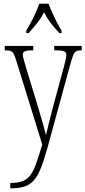

<svg xmlns="http://www.w3.org/2000/svg" viewBox="-20 -786 465 1045"><path d="M36 210Q78 210 104 199.5Q130 189 147 165Q164 141 178 100.5Q192 60 210 1L70 -451Q62 -478 55.5 -491Q49 -504 39 -508Q29 -512 8 -512H6V-536H161V-512H158Q125 -512 114.5 -506.5Q104 -501 104 -488Q104 -479 109.5 -461Q115 -443 122 -417L180 -227Q198 -168 211 -122Q224 -76 230 -50Q236 -77 246 -116Q256 -155 268 -202L327 -420Q332 -440 336.5 -457.5Q341 -475 341 -487Q341 -499 332.5 -505Q324 -511 290 -512H275V-536H425V-512H420Q403 -512 393.5 -506.5Q384 -501 377.5 -483.5Q371 -466 361 -430L237 23Q218 91 200.5 133.5Q183 176 161 199Q139 222 109.5 230.5Q80 239 39 239H36ZM123 -619Q141 -648 161.5 -690Q182 -732 194 -766H244Q257 -732 277 -690Q297 -648 315 -619V-606H303Q277 -634 257 -659.5Q237 -685 220 -719Q202 -685 181.5 -659.5Q161 -634 136 -606H123Z"/></svg>

Font: Noto Serif Ethiopic ExtraCondensed ExtraLight
Style: Regular
Weight: 200
Width: 2
Designer: Monotype Design Team
Foundry: Monotype Imaging Inc.
Version: Version 2.102; ttfautohint (v1.8.4.7-5d5b)